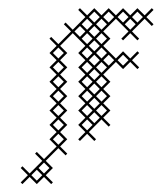

<svg xmlns="http://www.w3.org/2000/svg" viewBox="-20 -346 401 477"><path d="M71.4 111.4 89.3 93.6 107.1 111.4 111.4 107.1 93.6 89.3 111.4 71.4 93.6 53.6 125 22.1 142.9 40 147.1 35.7 129.3 17.9 147.1 0 129.3 -17.9 147.1 -35.7 129.3 -53.6 147.1 -71.4 129.3 -89.3 147.1 -107.1 129.3 -125 147.1 -142.9 129.3 -160.7 147.1 -178.6 129.3 -196.4 147.1 -214.3 129.3 -232.1 160.7 -263.6 192.1 -232.1 174.3 -214.3 192.1 -196.4 174.3 -178.6 192.1 -160.7 174.3 -142.9 192.1 -125 174.3 -107.1 192.1 -89.3 174.3 -71.4 192.1 -53.6 174.3 -35.7 192.1 -17.9 174.3 0 178.6 4.3 196.4 -13.6 214.3 4.3 218.6 0 200.7 -17.9 232.1 -49.3 250 -31.4 254.3 -35.7 236.4 -53.6 254.3 -71.4 236.4 -89.3 254.3 -107.1 236.4 -125 254.3 -142.9 236.4 -160.7 267.9 -192.1 285.7 -174.3 303.6 -192.1 321.4 -174.3 325.7 -178.6 307.9 -196.4 325.7 -214.3 321.4 -218.6 303.6 -200.7 285.7 -218.6 267.9 -200.7 236.4 -232.1 254.3 -250 236.4 -267.9 267.9 -299.3 299.3 -267.9 281.4 -250 285.7 -245.7 303.6 -263.6 321.4 -245.7 325.7 -250 307.9 -267.9 339.3 -299.3 357.1 -281.4 361.4 -285.7 343.6 -303.6 361.4 -321.4 357.1 -325.7 339.3 -307.9 321.4 -325.7 303.6 -307.9 285.7 -325.7 267.9 -307.9 250 -325.7 232.1 -307.9 214.3 -325.7 196.4 -307.9 178.6 -325.7 174.3 -321.4 192.1 -303.6 160.7 -272.1 142.9 -290 138.6 -285.7 156.4 -267.9 125 -236.4 107.1 -254.3 102.9 -250 120.7 -232.1 102.9 -214.3 120.7 -196.4 102.9 -178.6 120.7 -160.7 102.9 -142.9 120.7 -125 102.9 -107.1 120.7 -89.3 102.9 -71.4 120.7 -53.6 102.9 -35.7 120.7 -17.9 102.9 0 120.7 17.9 89.3 49.3 71.4 31.4 67.1 35.7 85 53.6 53.6 85 35.7 67.1 31.4 71.4 49.3 89.3 31.4 107.1 35.7 111.4 53.6 93.6ZM71.4 75.7 85 89.3 71.4 102.9 57.9 89.3ZM182.9 -250 196.4 -263.6 210 -250 196.4 -236.4ZM218.6 -285.7 232.1 -299.3 245.7 -285.7 232.1 -272.1ZM178.6 -281.4 192.1 -267.9 178.6 -254.3 165 -267.9ZM214.3 -281.4 227.9 -267.9 214.3 -254.3 200.7 -267.9ZM290 -285.7 303.6 -299.3 317.1 -285.7 303.6 -272.1ZM218.6 -250 232.1 -263.6 245.7 -250 232.1 -236.4ZM214.3 -245.7 227.9 -232.1 214.3 -218.6 200.7 -232.1ZM218.6 -214.3 232.1 -227.9 245.7 -214.3 232.1 -200.7ZM218.6 -178.6 232.1 -192.1 245.7 -178.6 232.1 -165ZM218.6 -142.9 232.1 -156.4 245.7 -142.9 232.1 -129.3ZM218.6 -107.1 232.1 -120.7 245.7 -107.1 232.1 -93.6ZM218.6 -71.4 232.1 -85 245.7 -71.4 232.1 -57.9ZM214.3 -67.1 227.9 -53.6 214.3 -40 200.7 -53.6ZM214.3 -102.9 227.9 -89.3 214.3 -75.7 200.7 -89.3ZM214.3 -138.6 227.9 -125 214.3 -111.4 200.7 -125ZM214.3 -174.3 227.9 -160.7 214.3 -147.1 200.7 -160.7ZM214.3 -210 227.9 -196.4 214.3 -182.9 200.7 -196.4ZM75.7 71.4 89.3 57.9 102.9 71.4 89.3 85ZM111.4 0 125 -13.6 138.6 0 125 13.6ZM111.4 -35.7 125 -49.3 138.6 -35.7 125 -22.1ZM111.4 -71.4 125 -85 138.6 -71.4 125 -57.9ZM111.4 -107.1 125 -120.7 138.6 -107.1 125 -93.6ZM111.4 -142.9 125 -156.4 138.6 -142.9 125 -129.3ZM111.4 -178.6 125 -192.1 138.6 -178.6 125 -165ZM111.4 -214.3 125 -227.9 138.6 -214.3 125 -200.7ZM182.9 -35.7 196.4 -49.3 210 -35.7 196.4 -22.1ZM182.9 -71.4 196.4 -85 210 -71.4 196.4 -57.9ZM182.9 -107.1 196.4 -120.7 210 -107.1 196.4 -93.6ZM182.9 -142.9 196.4 -156.4 210 -142.9 196.4 -129.3ZM182.9 -178.6 196.4 -192.1 210 -178.6 196.4 -165ZM182.9 -214.3 196.4 -227.9 210 -214.3 196.4 -200.7ZM182.9 -285.7 196.4 -299.3 210 -285.7 196.4 -272.1ZM200.7 -303.6 214.3 -317.1 227.9 -303.6 214.3 -290ZM236.4 -196.4 250 -210 263.6 -196.4 250 -182.9ZM236.4 -303.6 250 -317.1 263.6 -303.6 250 -290ZM272.1 -196.4 285.7 -210 299.3 -196.4 285.7 -182.9ZM272.1 -303.6 285.7 -317.1 299.3 -303.6 285.7 -290ZM307.9 -303.6 321.4 -317.1 335 -303.6 321.4 -290Z"/></svg>

Font: Gossip Low Cross Stitch
Style: Regular
Weight: 300
Width: 3
Designer: Deborah Khodanovich
Version: Version 1.001;Glyphs 3.3.1 (3343)